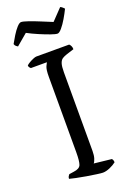

<svg xmlns="http://www.w3.org/2000/svg" viewBox="-171 -968 690 1026"><g transform="rotate(-20 174.5 -455.0)"><path d="M227 0Q218 0 193 -3.5Q168 -7 137.5 -12Q107 -17 81.5 -22.5Q56 -28 45 -31Q45 -39 48.5 -45Q52 -51 55 -54L82 -58Q115 -62 122.5 -81Q130 -100 130 -152V-580Q130 -622 137.5 -638Q145 -654 147 -657H56Q53 -659 49.5 -663.5Q46 -668 45 -675Q50 -681 62 -688Q74 -695 86 -700Q98 -705 104 -705H291Q296 -701 300 -693Q304 -685 304 -674L263 -661Q247 -656 236 -649Q225 -642 219.5 -625.5Q214 -609 214 -575V-128Q214 -103 208.5 -86Q203 -69 197 -63L297 -52Q299 -50 301.5 -44.5Q304 -39 304 -31Q289 -19 267 -9.5Q245 0 227 0ZM253.3 -781Q242.5 -781 215.5 -790.5Q188.5 -800 155.7 -814Q122.8 -828 94.9 -843L31 -789Q27.4 -791 21.6 -795.5Q15.7 -800 13 -809Q23.8 -829 37.8 -851.5Q51.7 -874 66.1 -890Q80.5 -906 90.4 -906Q101.2 -906 129.1 -896.5Q157 -887 190.8 -873Q224.5 -859 254.2 -847L314.5 -910Q321.7 -907 327.6 -901.5Q333.4 -896 336.1 -893Q324.4 -869 309.1 -843Q293.8 -817 278.5 -799Q263.2 -781 253.3 -781Z"/></g></svg>

Font: Texturina 72pt
Style: Regular
Weight: 400
Designer: Guillermo Torres Carreño
Foundry: Omnibus-Type
Version: Version 1.002; ttfautohint (v1.8.3)